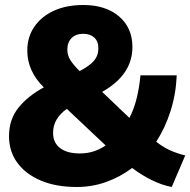

<svg xmlns="http://www.w3.org/2000/svg" viewBox="-20 -736 760 767"><path d="M666 11Q625 3 585 -17Q545 -37 508 -65Q460 -29 404 -9Q348 11 287 11Q204 11 143.5 -14.5Q83 -40 49.5 -85.5Q16 -131 16 -192Q16 -259 54 -306Q92 -353 155 -387Q89 -452 89 -534Q89 -588 117 -629Q145 -670 195 -693Q245 -716 313 -716Q402 -716 455.5 -670.5Q509 -625 509 -548Q509 -437 388 -369L497 -265Q516 -302 526.5 -345.5Q537 -389 541 -435H686Q683 -361 661.5 -293Q640 -225 604 -170Q630 -149 658.5 -136Q687 -123 720 -115ZM313 -601Q283 -601 266 -584Q249 -567 249 -538Q249 -516 260.5 -497Q272 -478 298 -452Q337 -472 355 -493Q373 -514 373 -543Q373 -571 356.5 -586Q340 -601 313 -601ZM299 -123Q356 -123 402 -155L247 -301Q221 -283 206.5 -259Q192 -235 192 -205Q192 -166 220 -144.5Q248 -123 299 -123Z"/></svg>

Font: Mulish Black
Style: Regular
Weight: 900
Designer: Vernon Adams
Foundry: Vernon Adams
Version: Version 3.603; ttfautohint (v1.8.3)